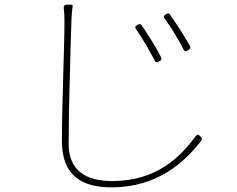

<svg xmlns="http://www.w3.org/2000/svg" viewBox="-20 -768 1020 825"><path d="M630 -596C615 -621 599 -644 588 -660C583 -667 578 -665 571 -661C562 -656 558 -652 564 -644C577 -625 592 -601 607 -576C620 -553 634 -529 644 -509C649 -500 655 -499 664 -504C672 -508 676 -513 672 -522C661 -545 645 -571 630 -596ZM730 -624C745 -600 759 -576 768 -556C773 -547 779 -547 788 -552C797 -557 801 -562 796 -571C784 -592 768 -618 753 -642C737 -667 721 -690 710 -706C705 -713 701 -711 694 -707C685 -702 681 -698 687 -689C700 -671 716 -648 730 -624ZM280 -437C282 -534 285 -624 287 -681C288 -704 289 -720 292 -741C293 -746 291 -748 286 -748H272H269C258 -748 253 -742 254 -733C256 -718 257 -700 257 -681C257 -560 246 -321 246 -162C246 -9 337 37 459 37C658 37 773 -72 844 -162C850 -169 847 -175 841 -182C833 -191 827 -192 820 -182C751 -89 650 10 462 10C352 10 275 -33 275 -150C275 -236 277 -340 280 -437Z"/></svg>

Font: GenSenRounded2 TW EL
Style: Regular
Weight: 250
Version: Version 2.100;PS 2.1;hotconv 16.6.51;makeotf.lib2.5.65220 DE